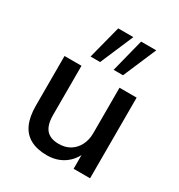

<svg xmlns="http://www.w3.org/2000/svg" viewBox="-180 -879 943 1010"><g transform="rotate(30 292.0 -374.0)"><path d="M252 9Q192 9 151.5 -13Q111 -35 91.5 -79Q72 -123 72 -189V-490H175V-190Q175 -152 185.5 -126Q196 -100 218.5 -87Q241 -74 276 -74Q315 -74 344 -91.5Q373 -109 389.5 -141Q406 -173 406 -214V-490H510V0H410V-107H421Q399 -51 355 -21Q311 9 252 9ZM332 -556 383 -757H475L389 -556ZM192 -556 244 -757H336L250 -556Z"/></g></svg>

Font: Nunito Sans 11pt SemiBold
Style: Regular
Weight: 600
Version: Version 3.101;gftools[0.9.27]